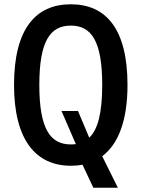

<svg xmlns="http://www.w3.org/2000/svg" viewBox="-20 -762 660 896"><path d="M344 -244H267L334 -89.5C326.5 -88.5 318.5 -88 310.5 -88C215 -88 163.5 -159.5 163.5 -365.5C163.5 -571.5 215 -642.5 310.5 -642.5C406 -642.5 457 -571.5 457 -365.5C457 -234 436.5 -157.5 396.5 -119.5ZM575 -365.5C575 -627.5 474.5 -742 310.5 -742C146.5 -742 45.5 -627.5 45.5 -365.5C45.5 -110 146.5 11.5 310.5 11.5C329.5 11.5 348 10 365 6.5L415.5 114H530L457 -33C532 -89 575 -199 575 -365.5Z"/></svg>

Font: Monaspace Neon Medium
Style: Regular
Weight: 500
Designer: Riley Cran & the Lettermatic Team
Foundry: Lettermatic
Version: Version 1.200 (Monaspace Neon)